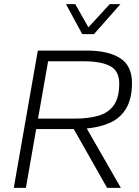

<svg xmlns="http://www.w3.org/2000/svg" viewBox="-20 -914 675 934"><path d="M47 0 164 -668H401Q507 -668 564.5 -631Q622 -594 622 -511Q622 -434 594 -387Q566 -340 516.5 -317.5Q467 -295 402 -289L568 0H501L339 -286H156L106 0ZM165 -337H344Q410 -337 458.5 -351Q507 -365 533.5 -402Q560 -439 560 -507Q560 -569 516 -592.5Q472 -616 384 -616H214ZM380 -748 301 -894H346L410 -781L514 -894H566L437 -748Z"/></svg>

Font: Gantari Light
Style: Italic
Weight: 300
Italic angle: -10°
Version: Version 1.000